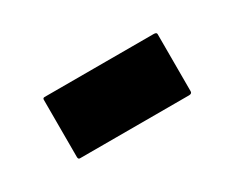

<svg xmlns="http://www.w3.org/2000/svg" viewBox="-35 -199 344 282"><g transform="rotate(-30 137.0 -58.0)"><path d="M44 -6Q41 -6 41 -10V-107Q41 -110 44 -110H229Q234 -110 234 -107V-10Q234 -6 229 -6Z"/></g></svg>

Font: Noto Naskh Arabic SemiBold
Style: Regular
Weight: 600
Designer: Monotype Design Team, David Williams, Mohamad Dakak and Nizar Qandah
Foundry: Monotype Imaging Inc.
Version: Version 2.016